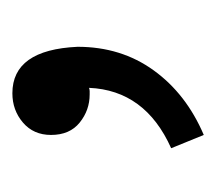

<svg xmlns="http://www.w3.org/2000/svg" viewBox="-40 -128 357 318"><g transform="rotate(-90 139.0 31.5)"><path d="M75 190 53 136Q149 93 153 0Q150 1 147.5 1Q145 1 142 1Q116 1 95.5 -15.5Q75 -32 75 -63Q75 -92 95.5 -109.5Q116 -127 144 -127Q216 -127 221 -19Q221 53 182 107Q143 161 75 190Z"/></g></svg>

Font: Noto Sans CJK KR Regular (TTF)
Style: Regular
Weight: 400
Designer: Ryoko NISHIZUKA 西塚涼子 (kana & ideographs); Paul D. Hunt (Latin, Greek & Cyrillic); Wenlong ZHANG 张文龙 (bopomofo); Sandoll 
Foundry: Adobe Systems Incorporated
Version: Version 1.004;PS 1.004;hotconv 1.0.82;makeotf.lib2.5.63406